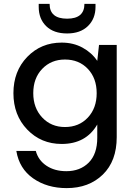

<svg xmlns="http://www.w3.org/2000/svg" viewBox="-20 -735 688 987"><path d="M323 232Q222 232 150.5 182Q79 132 64 41H164Q177 89 219 117Q261 145 321 145Q392 145 436 101Q480 57 480 -27V-95Q422 5 297 5Q191 5 120 -69Q49 -143 49 -256Q49 -369 120 -442.5Q191 -516 297 -516Q357 -516 404.5 -490Q452 -464 480 -422L489 -504H580V-30Q580 93 508.5 162.5Q437 232 323 232ZM314 -82Q386 -82 431.5 -130.5Q477 -179 477 -256Q477 -333 431.5 -381Q386 -429 314 -429Q243 -429 197 -381Q151 -333 151 -256Q151 -180 197 -131Q243 -82 314 -82ZM325 -563Q256 -563 217.5 -600.5Q179 -638 179 -700V-715H235Q235 -639 325 -639Q414 -639 414 -715H471V-700Q471 -639 432 -601Q393 -563 325 -563Z"/></svg>

Font: AWOL-DM Medium
Style: Regular
Weight: 500
Designer: Colophon Foundry, Jonny Pinhorn, Mikhail Sharanda
Foundry: Colophon Foundry
Version: Version 1.000;Glyphs 3.2.3 (3260)